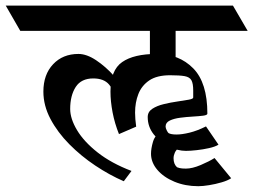

<svg xmlns="http://www.w3.org/2000/svg" viewBox="-74 -677 899 682"><path d="M382.3 -657.2 434.6 -567.4H-2L-53.7 -657.2ZM753.4 -657.2 805.7 -567.4H347.7L295.4 -657.2ZM458.5 -436.5V-657.2H549.8V-436.5ZM688 -115.7 747.1 -43.9Q734.9 -35.6 713.1 -29.3Q691.4 -22.9 668.9 -19.3Q646.5 -15.6 630.4 -15.6Q584 -15.6 545.7 -31.5Q507.3 -47.4 484.9 -73.7Q462.4 -100.1 462.4 -130.9Q462.4 -149.4 469.5 -173.6Q476.6 -197.8 500.5 -211.9L561.5 -151.9Q551.3 -144.5 546.9 -134.5Q542.5 -124.5 542.5 -114.7Q542.5 -94.2 554.7 -83Q556.2 -82 563.7 -80.1Q571.3 -78.1 586.4 -78.1Q608.9 -78.1 638.9 -90.8Q668.9 -103.5 688 -115.7ZM374.5 -345.7Q372.1 -337.4 363 -329.1Q354 -320.8 346.2 -316.4Q331.5 -355.5 313.2 -377Q294.9 -398.4 257.3 -398.4Q214.4 -398.4 194.8 -367.9Q175.3 -337.4 175.3 -290Q175.3 -255.4 199.7 -214.6Q224.1 -173.8 272.7 -135.5Q321.3 -97.2 393.1 -69.8L365.7 -33.2Q314.9 -55.2 264.4 -88.9Q213.9 -122.6 172.1 -164.8Q130.4 -207 105.2 -254.6Q80.1 -302.2 80.1 -351.6Q80.1 -412.1 114.5 -448.7Q148.9 -485.4 204.6 -485.4Q233.9 -485.4 267.6 -462.9Q301.3 -440.4 330.3 -408Q359.4 -375.5 374.5 -345.7ZM482.4 -485.4Q562 -485.4 612.3 -434.3Q662.6 -383.3 662.6 -273.4Q662.6 -268.1 647.7 -266.1Q632.8 -264.2 610.6 -262.9Q588.4 -261.7 566.2 -258.8Q543.9 -255.9 529.1 -248.8Q514.2 -241.7 514.2 -227.5Q514.2 -222.2 518.3 -213.9Q522.5 -205.6 524.9 -204.1Q533.7 -199.2 553.2 -199.2Q572.3 -199.2 599.4 -205.8Q626.5 -212.4 657.7 -228L702.1 -163.1Q690.4 -155.8 668.7 -150.9Q647 -146 624.5 -143.6Q602.1 -141.1 586.4 -141.1Q556.6 -141.1 525.1 -156.7Q493.7 -172.4 472.2 -199.5Q450.7 -226.6 450.7 -261.2Q450.7 -279.8 467 -290.5Q483.4 -301.3 507.6 -307.1Q531.7 -313 555.7 -316.4Q579.6 -319.8 595.9 -322.8Q612.3 -325.7 612.3 -330.6V-355.5Q612.3 -380.4 606 -391.8Q599.6 -403.3 582 -406.5Q564.5 -409.7 530.3 -409.7Q483.4 -409.7 456.3 -391.4Q429.2 -373 417.5 -343Q405.8 -313 405.8 -276.9Q405.8 -255.4 409.7 -227.1L348.6 -200.7Q333.5 -238.3 325.9 -277.8Q318.4 -317.4 318.4 -351.6Q318.4 -427.7 359.9 -456.5Q401.4 -485.4 482.4 -485.4Z"/></svg>

Font: Annapurna SIL
Style: Bold
Weight: 700
Designer: Peter Martin, Annie Olsen
Foundry: SIL International
Version: Version 2.000